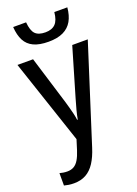

<svg xmlns="http://www.w3.org/2000/svg" viewBox="-183 -833 817 1145"><g transform="rotate(-20 225.5 -260.0)"><path d="M2.9 -538.6H102.1L195.8 -232.9Q202.1 -210.9 208 -189.9Q213.9 -168.9 218.5 -148.9Q223.1 -128.9 225.6 -109.4H229.5Q233.9 -135.3 242.2 -167Q250.5 -198.7 260.7 -232.9L350.6 -538.6H449.2L252.9 77.1Q235.8 131.3 212.2 167.7Q188.5 204.1 156 222.2Q123.5 240.2 79.6 240.2Q61 240.2 45.9 237.8Q30.8 235.4 17.6 231.9V153.3Q27.3 156.2 40.3 158.2Q53.2 160.2 65.9 160.2Q90.8 160.2 108.4 149.7Q126 139.2 138.9 117.2Q151.9 95.2 162.6 61.5L182.6 -2.4ZM399.9 -759.8Q395.5 -709.5 376 -675Q356.4 -640.6 319.6 -622.8Q282.7 -605 226.1 -605Q168 -605 131.6 -622.1Q95.2 -639.2 77.4 -673.6Q59.6 -708 56.2 -759.8H138.2Q142.6 -706.5 162.8 -685.3Q183.1 -664.1 227.1 -664.1Q268.6 -664.1 290.5 -686.3Q312.5 -708.5 317.4 -759.8Z"/></g></svg>

Font: Open Sans SemiCondensed Medium
Style: Regular
Weight: 500
Width: 4
Designer: Monotype Design Team
Foundry: Monotype Imaging Inc.
Version: Version 3.000